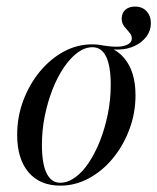

<svg xmlns="http://www.w3.org/2000/svg" viewBox="-20 -563 487 594"><path d="M344.4 -409.7Q329 -409.7 316.1 -411.3Q303.2 -412.9 287.9 -416.1L284.7 -424.2Q301.6 -421.8 314.1 -420.2Q326.6 -418.5 341.1 -418.5Q362.1 -418.5 375 -425.4Q387.9 -432.3 387.9 -443.5Q387.9 -454 380.2 -462.5Q372.6 -471 364.5 -481Q356.5 -491.1 356.5 -505.6Q356.5 -522.6 367.7 -532.7Q379 -542.7 397.6 -542.7Q420.2 -542.7 433.5 -528.2Q446.8 -513.7 446.8 -491.1Q446.8 -468.5 433.1 -450Q419.4 -431.5 396 -420.6Q372.6 -409.7 344.4 -409.7ZM166.9 11.3Q103.2 11.3 68.1 -30.2Q33.1 -71.8 33.1 -146Q33.1 -201.6 52 -252Q71 -302.4 103.2 -341.5Q135.5 -380.6 177 -403.2Q218.5 -425.8 265.3 -425.8Q327.4 -425.8 363.3 -384.3Q399.2 -342.7 399.2 -268.5Q399.2 -212.9 380.2 -162.5Q361.3 -112.1 329 -73Q296.8 -33.9 254.8 -11.3Q212.9 11.3 166.9 11.3ZM166.1 2.4Q189.5 2.4 212.5 -14.1Q235.5 -30.6 255.2 -60.5Q275 -90.3 289.9 -128.6Q304.8 -166.9 313.7 -210.9Q322.6 -254.8 322.6 -300Q322.6 -358.1 308.5 -387.5Q294.4 -416.9 266.1 -416.9Q242.7 -416.9 220.2 -400.4Q197.6 -383.9 177.4 -354Q157.3 -324.2 142.3 -285.9Q127.4 -247.6 118.5 -204Q109.7 -160.5 109.7 -115.3Q109.7 -56.5 124.2 -27Q138.7 2.4 166.1 2.4Z"/></svg>

Font: Playfair 144pt
Style: Italic
Weight: 400
Italic angle: -15.6°
Designer: Claus Eggers Sørensen
Foundry: Claus Eggers Sørensen
Version: Version 2.001;gftools[0.9.30]